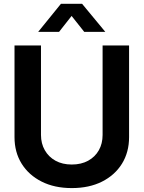

<svg xmlns="http://www.w3.org/2000/svg" viewBox="-20 -963 744 995"><path d="M352.1 11.7Q262.2 11.7 195.6 -22Q128.9 -55.7 92 -115Q55.2 -174.3 55.2 -252.4V-727.5H192.4V-263.7Q192.4 -219.2 212.2 -184.6Q231.9 -149.9 267.6 -130.1Q303.2 -110.4 352.1 -110.4Q400.9 -110.4 436.8 -130.1Q472.7 -149.9 492.2 -184.3Q511.7 -218.8 511.7 -263.7V-727.5H648.9V-252.4Q648.9 -174.3 612.1 -114.7Q575.2 -55.2 508.5 -21.7Q441.9 11.7 352.1 11.7ZM286.1 -797.9H178.2V-798.3L295.9 -943.4H405.3L525.4 -798.3V-797.9H416.5L351.1 -880.4Z"/></svg>

Font: Inter Cardless Display
Style: Bold
Weight: 700
Designer: Rasmus Andersson
Foundry: rsms
Version: Version 4.001;git-9221beed3